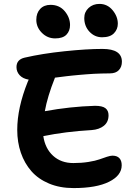

<svg xmlns="http://www.w3.org/2000/svg" viewBox="-20 -982 691 989"><path d="M505.9 -790Q467.8 -790 440.9 -818.6Q414.1 -847.2 414.1 -889.2Q414.1 -920.4 436.5 -941.2Q459 -961.9 492.2 -961.9Q533.2 -961.9 560.1 -929.4Q586.9 -897 586.9 -859.9Q586.9 -831.1 566.9 -810.5Q546.9 -790 505.9 -790ZM264.2 -784.2Q224.1 -784.2 195.6 -813Q167 -841.8 167 -879.9Q167 -914.6 186.8 -935.8Q206.5 -957 240.2 -957Q286.1 -957 313.5 -924.3Q340.8 -891.6 340.8 -853Q340.8 -822.8 322.3 -803.5Q303.7 -784.2 264.2 -784.2ZM358.9 -13.2Q288.6 -13.2 232.9 -36.4Q177.2 -59.6 141.6 -100.3Q106 -141.1 87.4 -195.3Q68.8 -249.5 68.8 -313Q68.8 -426.3 123 -561Q124 -563 125.5 -566.4Q127 -569.8 127.9 -571.8Q97.7 -576.7 81.3 -594.5Q64.9 -612.3 64.9 -636.2Q64.9 -675.3 106.9 -685.1Q197.8 -706.1 312.3 -718Q426.8 -730 507.8 -730Q607.9 -730 607.9 -664.1Q607.9 -637.2 592 -620.6Q576.2 -604 545.9 -604Q524.9 -604 502.7 -603.3Q480.5 -602.5 463.4 -601.8Q446.3 -601.1 423.6 -599.1Q400.9 -597.2 388.7 -596.2Q376.5 -595.2 352.8 -592.8Q329.1 -590.3 322 -589.4Q314.9 -588.4 290.5 -585.4Q266.1 -582.5 263.2 -582Q224.1 -483.9 210.9 -409.2Q341.3 -433.1 469.2 -437Q507.3 -437 523.2 -424.6Q539.1 -412.1 539.1 -388.2Q539.1 -353.5 515.1 -334.2Q491.2 -314.9 452.1 -312Q316.9 -304.2 203.1 -280.8Q212.4 -217.3 253.4 -179.7Q294.4 -142.1 357.9 -142.1Q399.4 -142.1 435.8 -147.9Q472.2 -153.8 492.2 -161.1Q512.2 -168.5 530.5 -174.3Q548.8 -180.2 559.1 -180.2Q583 -180.2 595 -167.2Q606.9 -154.3 606.9 -130.9Q606.9 -78.1 541.7 -45.7Q476.6 -13.2 358.9 -13.2Z"/></svg>

Font: Shantell Sans Bouncy
Style: Regular
Weight: 600
Designer: Stephen Nixon, Anya Danilova, Shantell Martin
Foundry: Arrow Type
Version: Version 1.006;[9816181b4]